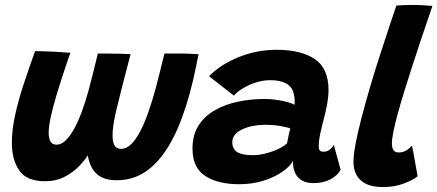

<svg xmlns="http://www.w3.org/2000/svg" viewBox="-20 -737 1770 777"><path d="M162 -3.5Q88 -3.5 58 -47Q28 -90.5 28 -159Q28 -211.5 41.5 -272.8Q55 -334 76.8 -399.5Q98.5 -465 122 -530Q154 -530 193.5 -528Q233 -526 265 -523.5Q250 -481.5 234.8 -435Q219.5 -388.5 206.2 -343.8Q193 -299 185 -261.8Q177 -224.5 177 -200Q177 -177 184.5 -164.2Q192 -151.5 209 -151.5Q227.5 -151.5 245.2 -168.2Q263 -185 279.5 -214.8Q296 -244.5 310.8 -284.2Q325.5 -324 338 -369.5Q347 -403.5 357.2 -443.5Q367.5 -483.5 376 -520.5Q390.5 -520.5 415.8 -520.2Q441 -520 466.8 -519.5Q492.5 -519 508.5 -518Q487 -436.5 473 -381.5Q459 -326.5 450.5 -290.5Q442 -254.5 438.8 -231Q435.5 -207.5 435.5 -189Q435.5 -162.5 443.5 -148.5Q451.5 -134.5 470 -134.5Q491 -134.5 510.2 -153Q529.5 -171.5 547 -204.8Q564.5 -238 580 -282.2Q595.5 -326.5 609.5 -377.5Q618 -409 627.2 -446.5Q636.5 -484 645.5 -520.5Q660 -520.5 677 -520.5Q694 -520.5 711.5 -520.5Q727.5 -520.5 749.5 -519.5Q771.5 -518.5 783.5 -517.5Q779.5 -497 773.5 -468.2Q767.5 -439.5 761 -411.2Q754.5 -383 749 -363.5Q732 -301 711 -246.5Q690 -192 664 -148.2Q638 -104.5 606.2 -72.8Q574.5 -41 536.2 -24.2Q498 -7.5 452 -7.5Q416 -7.5 392.5 -19Q369 -30.5 355.2 -52.2Q341.5 -74 336 -104Q330.5 -134 330.5 -171L365 -171.5Q359.5 -151 343.8 -122.5Q328 -94 302.2 -66.8Q276.5 -39.5 241.5 -21.5Q206.5 -3.5 162 -3.5Z M948 8.5Q862.5 8.5 810.8 -24.8Q759 -58 759 -135.5Q759 -191 783.8 -229.5Q808.5 -268 850.2 -291.5Q892 -315 944.2 -325.8Q996.5 -336.5 1051 -336.5Q1077 -336.5 1102.2 -332.5Q1127.5 -328.5 1146.5 -323Q1165.5 -317.5 1172 -312.5Q1173 -321 1172.2 -336Q1171.5 -351 1167.5 -362Q1160.5 -387.5 1136.8 -400Q1113 -412.5 1073 -412.5Q1045 -412.5 1016.2 -403.5Q987.5 -394.5 964 -380.2Q940.5 -366 926.5 -350L826 -428.5Q872.5 -476 945.8 -505.8Q1019 -535.5 1099.5 -535.5Q1197.5 -535.5 1253.5 -498.2Q1309.5 -461 1309.5 -372.5Q1309.5 -346.5 1304 -316Q1298.5 -285.5 1290.5 -256Q1282.5 -226 1276.2 -197.2Q1270 -168.5 1270 -146Q1270 -132 1274.8 -127.5Q1279.5 -123 1289 -123Q1302 -123 1312.5 -130.2Q1323 -137.5 1331 -150.5L1358.5 -50Q1346.5 -27 1317.5 -11.5Q1288.5 4 1249.5 4Q1208 4 1186.8 -18.5Q1165.5 -41 1165.5 -85.5Q1153 -62.5 1121.5 -41Q1090 -19.5 1045.5 -5.5Q1001 8.5 948 8.5ZM1004 -109Q1027.5 -109 1054.2 -115.8Q1081 -122.5 1104.2 -133.2Q1127.5 -144 1141.5 -157Q1144.5 -172.5 1148 -189Q1151.5 -205.5 1155 -217Q1145 -221.5 1116 -226.8Q1087 -232 1053 -232Q1030.5 -232 1007.2 -228Q984 -224 964 -215.2Q944 -206.5 932 -193.2Q920 -180 920 -161.5Q920 -134 939.8 -121.5Q959.5 -109 1004 -109Z M1670 -23.5Q1651.5 -8.5 1614 5.8Q1576.5 20 1529.5 20Q1470 20 1440.2 -7Q1410.5 -34 1410.5 -82Q1410.5 -111.5 1419.5 -158Q1428.5 -204.5 1443.5 -262Q1458.5 -319.5 1476.8 -381.8Q1495 -444 1514.8 -505.2Q1534.5 -566.5 1552.5 -620.5Q1570.5 -674.5 1584 -714.5Q1620.5 -717 1650.5 -717Q1670 -717 1688.8 -716Q1707.5 -715 1730 -713Q1708 -649 1687.5 -588Q1667 -527 1648.8 -470.5Q1630.5 -414 1615.2 -364.5Q1600 -315 1589 -274.5Q1578 -234 1572 -204Q1566 -174 1566 -157Q1566 -140 1572 -130Q1578 -120 1593 -120Q1610.5 -120 1623.5 -127.8Q1636.5 -135.5 1647 -147.5Q1649 -141.5 1652.2 -123.8Q1655.5 -106 1659.2 -84.2Q1663 -62.5 1666.2 -45.2Q1669.5 -28 1670 -23.5Z"/></svg>

Font: Grandstander Thin
Style: Bold Italic
Weight: 700
Italic angle: -15°
Version: Version 1.200